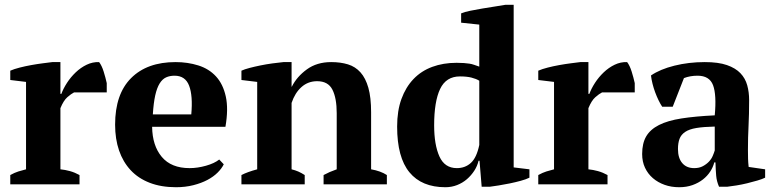

<svg xmlns="http://www.w3.org/2000/svg" viewBox="-20 -772 3239 804"><path d="M290 -385Q278 -379 262 -365Q246 -351 233 -319V-63Q253 -61 273 -55.5Q293 -50 313 -39V0H23V-39Q41 -49 57 -54Q73 -59 89 -63V-429L23 -437V-476Q39 -483 62.5 -489Q86 -495 111 -499.5Q136 -504 159.5 -507Q183 -510 199 -512H233V-379H237Q245 -401 260.5 -425Q276 -449 297 -469Q318 -489 343 -501Q368 -513 395 -512Q406 -498 414 -472.5Q422 -447 427 -424V-385Z M917 -84Q909 -67 891.5 -49.5Q874 -32 848.5 -18.5Q823 -5 789.5 3.5Q756 12 717 12Q655 12 607 -6.5Q559 -25 527 -59.5Q495 -94 478.5 -142Q462 -190 462 -250Q462 -378 529 -445Q596 -512 715 -512Q766 -512 810.5 -498Q855 -484 884.5 -452Q914 -420 925.5 -368Q937 -316 924 -241H617Q618 -162 657.5 -115Q697 -68 774 -68Q807 -68 842.5 -78Q878 -88 898 -104ZM711 -455Q691 -455 675.5 -448Q660 -441 648.5 -422.5Q637 -404 630 -372.5Q623 -341 620 -293H781Q788 -371 772 -413Q756 -455 711 -455Z M1600 0H1335V-39Q1348 -46 1360.5 -51.5Q1373 -57 1390 -63V-298Q1390 -361 1372 -396.5Q1354 -432 1308 -432Q1270 -432 1242.5 -407.5Q1215 -383 1201 -341V-63Q1217 -59 1229.5 -53.5Q1242 -48 1256 -39V0H991V-39Q1016 -52 1057 -63V-429L991 -437V-476Q1004 -482 1025 -487.5Q1046 -493 1070.5 -498Q1095 -503 1120.5 -506.5Q1146 -510 1167 -512H1201V-409H1202Q1223 -451 1265 -481.5Q1307 -512 1367 -512Q1406 -512 1437 -502.5Q1468 -493 1489.5 -469Q1511 -445 1522.5 -404.5Q1534 -364 1534 -302V-63Q1574 -56 1600 -39Z M1984 -99Q1979 -77 1966 -57Q1953 -37 1935 -21.5Q1917 -6 1894 3Q1871 12 1845 12Q1746 12 1694.5 -50.5Q1643 -113 1643 -242Q1643 -308 1661 -357.5Q1679 -407 1711.5 -441Q1744 -475 1790 -492Q1836 -509 1892 -509Q1910 -509 1922.5 -508Q1935 -507 1945.5 -505.5Q1956 -504 1965.5 -500.5Q1975 -497 1987 -493V-669L1911 -677V-716Q1925 -722 1949.5 -727Q1974 -732 2001 -736.5Q2028 -741 2054 -745Q2080 -749 2097 -752H2131V-71L2197 -63V-28Q2183 -21 2161 -15Q2139 -9 2115 -4Q2091 1 2068.5 4.5Q2046 8 2031 10H1997L1988 -99ZM1893 -68Q1928 -68 1952 -90Q1976 -112 1987 -165V-434Q1974 -442 1954.5 -447Q1935 -452 1906 -452Q1848 -452 1823 -399.5Q1798 -347 1798 -247Q1798 -166 1820 -117Q1842 -68 1893 -68Z M2501 -385Q2489 -379 2473 -365Q2457 -351 2444 -319V-63Q2464 -61 2484 -55.5Q2504 -50 2524 -39V0H2234V-39Q2252 -49 2268 -54Q2284 -59 2300 -63V-429L2234 -437V-476Q2250 -483 2273.5 -489Q2297 -495 2322 -499.5Q2347 -504 2370.5 -507Q2394 -510 2410 -512H2444V-379H2448Q2456 -401 2471.5 -425Q2487 -449 2508 -469Q2529 -489 2554 -501Q2579 -513 2606 -512Q2617 -498 2625 -472.5Q2633 -447 2638 -424V-385Z M3112 -145Q3112 -123 3112.5 -107Q3113 -91 3115 -73L3184 -63V-28Q3172 -22 3151.5 -16Q3131 -10 3108.5 -4.5Q3086 1 3064 4.5Q3042 8 3025 10H2991Q2981 -13 2979 -36Q2977 -59 2976 -92H2971Q2966 -72 2954 -53.5Q2942 -35 2923.5 -20.5Q2905 -6 2880 3Q2855 12 2824 12Q2791 12 2763 2Q2735 -8 2714 -26Q2693 -44 2681 -69.5Q2669 -95 2669 -127Q2669 -172 2686 -201Q2703 -230 2739.5 -248.5Q2776 -267 2833.5 -276Q2891 -285 2973 -289Q2981 -375 2966 -415Q2951 -455 2901 -455Q2870 -455 2844 -445L2797 -325H2753Q2745 -337 2737.5 -352.5Q2730 -368 2723.5 -385.5Q2717 -403 2712.5 -421Q2708 -439 2706 -456Q2744 -482 2804 -497Q2864 -512 2931 -512Q2988 -512 3024 -499.5Q3060 -487 3080.5 -465.5Q3101 -444 3109 -415Q3117 -386 3117 -353Q3117 -293 3114.5 -244.5Q3112 -196 3112 -145ZM2887 -68Q2908 -68 2923 -76Q2938 -84 2948.5 -95Q2959 -106 2964.5 -119Q2970 -132 2973 -142V-242Q2926 -241 2896 -236Q2866 -231 2849 -219.5Q2832 -208 2825.5 -190.5Q2819 -173 2819 -148Q2819 -110 2837 -89Q2855 -68 2887 -68Z"/></svg>

Font: PT Serif
Style: Bold
Weight: 700
Designer: A.Korolkova, O.Umpeleva, V.Yefimov
Foundry: ParaType Ltd
Version: Version 1.000W OFL; ttfautohint (v1.6)